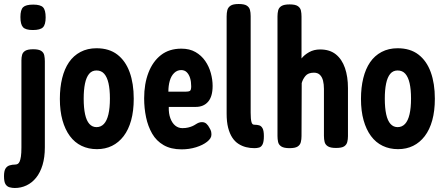

<svg xmlns="http://www.w3.org/2000/svg" viewBox="-63 -730 2219 959"><path d="M11 209Q-2 209 -15 205.5Q-28 202 -35.5 190Q-43 178 -43 150Q-43 124 -35.5 112Q-28 100 -15 96Q-2 92 12 92Q19 92 25 89Q31 86 35 77Q39 68 41.5 51.5Q44 35 44 7V-429Q44 -444 47.5 -456.5Q51 -469 63.5 -476.5Q76 -484 103 -484Q130 -484 142.5 -476Q155 -468 158 -454Q161 -440 161 -424V6Q161 56 149.5 94Q138 132 117.5 157.5Q97 183 69.5 196Q42 209 11 209ZM101 -580Q65 -580 52 -594Q39 -608 39 -645Q39 -681 52.5 -694Q66 -707 103 -707Q139 -707 152 -693.5Q165 -680 165 -643Q165 -607 151.5 -593.5Q138 -580 101 -580Z M421 15Q379 15 344.5 -1.5Q310 -18 286 -50.5Q262 -83 249 -129.5Q236 -176 236 -236Q236 -293 247.5 -339.5Q259 -386 281.5 -419Q304 -452 339 -470.5Q374 -489 419 -489Q482 -489 523 -457.5Q564 -426 584.5 -369.5Q605 -313 605 -237Q605 -176 592 -129Q579 -82 554.5 -50Q530 -18 496.5 -1.5Q463 15 421 15ZM419 -95Q441 -95 456 -111Q471 -127 478.5 -159Q486 -191 486 -238Q486 -283 479 -314Q472 -345 457.5 -361.5Q443 -378 419 -378Q396 -378 382 -361Q368 -344 361.5 -312.5Q355 -281 355 -237Q355 -191 362 -159Q369 -127 383.5 -111Q398 -95 419 -95Z M844 16Q791 16 754.5 -5Q718 -26 697 -62.5Q676 -99 666.5 -144.5Q657 -190 657 -239Q657 -311 678.5 -367Q700 -423 741 -455Q782 -487 843 -487Q884 -487 913.5 -470Q943 -453 962 -425.5Q981 -398 990 -365Q999 -332 999 -301Q999 -248 976.5 -222Q954 -196 915 -196H780Q779 -163 788 -139Q797 -115 812.5 -102.5Q828 -90 848 -90Q864 -90 876.5 -93Q889 -96 898 -100Q907 -104 914.5 -109Q922 -114 929.5 -117Q937 -120 946 -120Q959 -120 968 -112Q977 -104 984 -90Q990 -80 991.5 -73Q993 -66 993 -57Q993 -39 971.5 -22Q950 -5 916 5.5Q882 16 844 16ZM778 -272H862Q879 -272 885.5 -276Q892 -280 892 -299Q892 -322 886.5 -340Q881 -358 870 -369Q859 -380 842 -380Q822 -380 807 -365.5Q792 -351 785 -326.5Q778 -302 778 -272Z M1208 10Q1186 10 1166 5Q1146 0 1128 -11.5Q1110 -23 1097 -43Q1084 -63 1076.5 -92Q1069 -121 1069 -162V-648Q1069 -666 1072.5 -679.5Q1076 -693 1088.5 -701.5Q1101 -710 1129 -710Q1157 -710 1169.5 -702Q1182 -694 1185.5 -680.5Q1189 -667 1189 -650V-167Q1189 -151 1190 -139.5Q1191 -128 1193 -120.5Q1195 -113 1198.5 -110Q1202 -107 1208 -107Q1221 -107 1231.5 -104Q1242 -101 1248.5 -89Q1255 -77 1255 -50Q1255 -22 1248.5 -9Q1242 4 1231 7Q1220 10 1208 10Z M1383 10Q1355 10 1342 1.5Q1329 -7 1326 -21Q1323 -35 1323 -51V-648Q1323 -665 1326.5 -678.5Q1330 -692 1343 -700Q1356 -708 1384 -708Q1412 -708 1424.5 -699.5Q1437 -691 1440 -677.5Q1443 -664 1443 -647V-438Q1457 -456 1481 -469.5Q1505 -483 1536 -483Q1584 -483 1614.5 -458.5Q1645 -434 1660 -390.5Q1675 -347 1675 -290V-50Q1675 -34 1671.5 -20.5Q1668 -7 1656 1Q1644 9 1615 9Q1588 9 1575 1Q1562 -7 1558.5 -20.5Q1555 -34 1555 -52V-286Q1555 -309 1550.5 -327Q1546 -345 1535 -356Q1524 -367 1505 -367Q1476 -367 1462.5 -350.5Q1449 -334 1444 -315L1443 -50Q1443 -34 1439.5 -20Q1436 -6 1423.5 2Q1411 10 1383 10Z M1925 15Q1883 15 1848.5 -1.5Q1814 -18 1790 -50.5Q1766 -83 1753 -129.5Q1740 -176 1740 -236Q1740 -293 1751.5 -339.5Q1763 -386 1785.5 -419Q1808 -452 1843 -470.5Q1878 -489 1923 -489Q1986 -489 2027 -457.5Q2068 -426 2088.5 -369.5Q2109 -313 2109 -237Q2109 -176 2096 -129Q2083 -82 2058.5 -50Q2034 -18 2000.5 -1.5Q1967 15 1925 15ZM1923 -95Q1945 -95 1960 -111Q1975 -127 1982.5 -159Q1990 -191 1990 -238Q1990 -283 1983 -314Q1976 -345 1961.5 -361.5Q1947 -378 1923 -378Q1900 -378 1886 -361Q1872 -344 1865.5 -312.5Q1859 -281 1859 -237Q1859 -191 1866 -159Q1873 -127 1887.5 -111Q1902 -95 1923 -95Z"/></svg>

Font: Fredoka Condensed Medium
Style: Regular
Weight: 500
Width: 3
Designer: Ben Nathan
Foundry: Milena B. Brandão, Ben Nathan
Version: Version 2.001